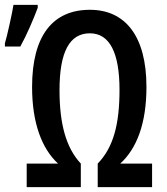

<svg xmlns="http://www.w3.org/2000/svg" viewBox="-34 -764 680 784"><path d="M-14 -574H49C76 -623 102 -684 120 -732V-744H21C17 -716 -5 -616 -14 -587ZM333 -628C414 -628 454 -548 454 -397C454 -259 430 -163 365 -96V0H587V-96H457C524 -157 564 -259 564 -409C564 -616 478 -724 333 -724C182 -724 97 -619 97 -409C97 -261 137 -157 203 -96H75V0H296V-96C235 -161 209 -260 209 -396C209 -552 250 -628 333 -628Z"/></svg>

Font: Noto Sans Display Condensed Medium
Style: Regular
Weight: 500
Width: 3
Designer: Monotype Design Team
Foundry: Monotype Imaging Inc.
Version: Version 1.900